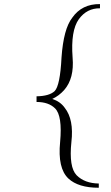

<svg xmlns="http://www.w3.org/2000/svg" viewBox="-20 -844 540 931"><path d="M464.8 -824.2V-803.7Q401.4 -804.7 362.3 -751Q322.3 -695.3 332 -565.4Q340.8 -463.9 291 -407.2Q265.6 -378.9 233.4 -364.3Q272.5 -351.6 293.9 -321.3Q338.9 -264.6 326.2 -155.3Q313.5 -33.2 351.6 5.9Q390.6 44.9 459 45.9V66.4Q359.4 66.4 311.5 21.5Q258.8 -28.3 271.5 -155.3Q283.2 -282.2 247.1 -318.4Q215.8 -349.6 157.2 -349.6V-377Q218.8 -377.9 245.1 -402.3Q271.5 -429.7 278.3 -565.4Q288.1 -704.1 330.1 -757.8Q377 -825.2 464.8 -824.2Z"/></svg>

Font: BabelStone Sani Yi
Style: Regular
Weight: 400
Designer: Andrew West
Foundry: BabelStone
Version: Version 1.00 November 22, 2015, initial release